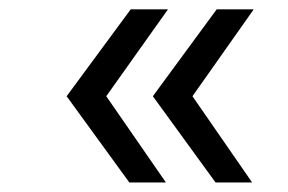

<svg xmlns="http://www.w3.org/2000/svg" viewBox="-20 -477 618 412"><path d="M257.5 -85.5 123 -270.5 260.5 -457H340.5L208 -270.5L336 -85.5ZM442.5 -85.5 308 -270.5 445 -457H524.5L393 -270.5L521 -85.5Z"/></svg>

Font: Mooli
Style: Regular
Weight: 400
Designer: Vernon Adams
Foundry: Vernon Adams
Version: Version 1.000; ttfautohint (v1.8.4.7-5d5b);gftools[0.9.33]